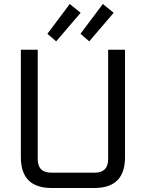

<svg xmlns="http://www.w3.org/2000/svg" viewBox="-20 -938 728 958"><path d="M84.1 -153.2V-690H168.3V-143.8Q168.3 -76.4 236.3 -76.4H452.3Q519.6 -76.4 519.6 -143.8V-690H603.8V-153.2Q603.8 0 450.6 0H237.3Q84.1 0 84.1 -153.2ZM216.5 -769.3 328.1 -918.1 382.4 -874.2 260.3 -731.7ZM381.5 -769.3 493.1 -918.1 547.2 -874.2 425.3 -731.7Z"/></svg>

Font: Oxanium ExtraLight
Style: Regular
Weight: 200
Designer: Severin Meyer
Version: Version 2.000